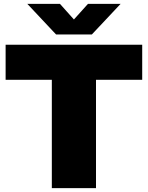

<svg xmlns="http://www.w3.org/2000/svg" viewBox="-20 -971 763 991"><path d="M247.5 0V-559H9V-740H714V-559H475.5V0ZM269.5 -793 121 -951H289.5L361.5 -870.5L434 -951H602.5L454 -793Z"/></svg>

Font: Encode Sans SemiExpanded SemiExpanded Black
Style: Regular
Weight: 900
Width: 6
Designer: Multiple Designers
Foundry: Impallari Type
Version: Version 3.000; ttfautohint (v1.8.3) -l 8 -r 50 -G 200 -x 14 